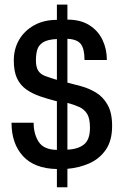

<svg xmlns="http://www.w3.org/2000/svg" viewBox="-20 -711 529 822"><path d="M365.2 -164.1Q365.2 -113.3 339.8 -92.8Q314.5 -72.3 268.6 -70.3V-270.5Q297.9 -262.7 319.3 -252.9Q340.8 -243.2 353 -223.6Q365.2 -204.1 365.2 -164.1ZM223.6 -369.1Q194.3 -377.9 174.3 -385.3Q154.3 -392.6 144 -407.7Q133.8 -422.9 133.8 -453.1Q133.8 -477.5 139.2 -497.1Q144.5 -516.6 163.6 -529.3Q182.6 -542 223.6 -543.9ZM460 -171.9Q460 -228.5 440.4 -262.7Q420.9 -296.9 390.6 -314.9Q360.4 -333 327.6 -341.8Q294.9 -350.6 268.6 -357.4V-544.9Q309.6 -543 325.7 -522.9Q341.8 -502.9 341.8 -454.1H437.5Q437.5 -501 418.9 -540Q400.4 -579.1 362.8 -603Q325.2 -627 268.6 -627V-691.4H223.6V-626Q168 -626 126.5 -603Q85 -580.1 62 -541Q39.1 -502 39.1 -452.1Q39.1 -404.3 53.2 -375Q67.4 -345.7 93.3 -327.6Q119.1 -309.6 152.3 -298.3Q185.5 -287.1 223.6 -277.3V-69.3Q167 -70.3 145.5 -104Q124 -137.7 124 -185.5H29.3Q29.3 -96.7 78.1 -43Q127 10.7 223.6 12.7V90.8H268.6V11.7Q317.4 7.8 361.3 -11.2Q405.3 -30.3 432.6 -69.3Q460 -108.4 460 -171.9Z"/></svg>

Font: Namkio Khamti Book
Style: Regular
Weight: 500
Designer: Debbi Hosken
Foundry: SIL International
Version: Version 3.917